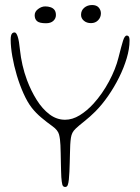

<svg xmlns="http://www.w3.org/2000/svg" viewBox="-20 -734 558 764"><path d="M239.5 10Q230.5 10 228 0.5Q225.5 -9 224 -29Q223.5 -40 223 -55.8Q222.5 -71.5 222.2 -89Q222 -106.5 221.5 -124Q221 -141.5 220.5 -156Q219.5 -181 215 -198.5Q210.5 -216 189 -231.5Q166.5 -247.5 144.8 -265.8Q123 -284 106.5 -305Q89 -327.5 73.8 -361.5Q58.5 -395.5 47 -434Q35.5 -472.5 29 -510Q22.5 -547.5 22.5 -576.5Q22.5 -586 24 -592.2Q25.5 -598.5 29 -601.8Q32.5 -605 38 -605Q45 -605 50.5 -588.2Q56 -571.5 59.5 -535Q62.5 -506 69.5 -475.2Q76.5 -444.5 87.5 -415Q103.5 -372.5 126 -336.5Q148.5 -300.5 177 -279Q205.5 -257.5 239 -257.5Q268 -257.5 297 -275.2Q326 -293 352 -321.5Q387 -360 413.8 -410Q440.5 -460 451.5 -505Q463 -551 469.5 -571.8Q476 -592.5 484.5 -592.5Q488.5 -592.5 491 -590.2Q493.5 -588 494.5 -583.5Q495.5 -579 495.5 -572Q495.5 -540 484.2 -502.2Q473 -464.5 453.8 -425.8Q434.5 -387 410 -351.8Q385.5 -316.5 359 -290Q338.5 -269.5 315.8 -251.5Q293 -233.5 281.5 -222.5Q272.5 -214 268.2 -205.5Q264 -197 262.2 -185.8Q260.5 -174.5 259.5 -158Q259 -144.5 258.5 -126Q258 -107.5 257.5 -88Q257 -68.5 256.2 -50.8Q255.5 -33 254 -20Q252.5 -5 249.5 2.5Q246.5 10 239.5 10ZM163 -641.5Q137 -641.5 127.5 -649.8Q118 -658 118 -673.5Q118 -688 131.8 -698.2Q145.5 -708.5 160 -708.5Q171.5 -708.5 181.2 -705.2Q191 -702 196.8 -694.5Q202.5 -687 202.5 -674Q202.5 -660.5 192.2 -651Q182 -641.5 163 -641.5ZM342 -642Q325 -642 313.8 -651.5Q302.5 -661 302.5 -675Q302.5 -692.5 315.2 -703.2Q328 -714 346.5 -714Q364 -714 372.8 -704Q381.5 -694 381.5 -681Q381.5 -665 370.5 -653.5Q359.5 -642 342 -642Z"/></svg>

Font: Gluten Thin
Style: Regular
Weight: 100
Designer: Tyler Finck
Foundry: Etcetera Type Company
Version: Version 1.300